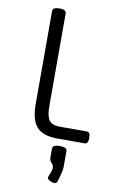

<svg xmlns="http://www.w3.org/2000/svg" viewBox="-107 -800 673 1113"><g transform="rotate(10 230.0 -244.0)"><path d="M268 -70H430Q450 -70 450 -35Q450 0 430 0H268Q183 0 146.5 -41Q110 -82 110 -176V-722Q110 -745 150 -745Q190 -745 190 -722V-176Q190 -118 207.5 -94Q225 -70 268 -70ZM296 257Q283 257 268.5 249Q254 241 254 234Q254 230 256 225L266 199Q268 192 270 186Q272 180 272 174Q272 157 260 145.5Q248 134 248 116V64Q248 50 260 45Q272 40 290 40Q309 40 321 45Q333 50 333 64V155Q333 178 316 234L311 248Q308 257 296 257Z"/></g></svg>

Font: Offside
Style: Regular
Weight: 400
Designer: Eduardo Rodriguez Tunni
Foundry: Eduardo Rodriguez Tunni
Version: Version 1.002; ttfautohint (v1.8.4.7-5d5b);gftools[0.9.23]